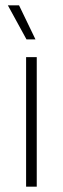

<svg xmlns="http://www.w3.org/2000/svg" viewBox="-20 -701 236 721"><path d="M78 0V-486.5H118V0ZM51.5 -681 113 -553.5V-553H79.5L9.5 -681Z"/></svg>

Font: Anek Odia Medium ExtraLight
Style: Regular
Weight: 250
Version: Version 1.003